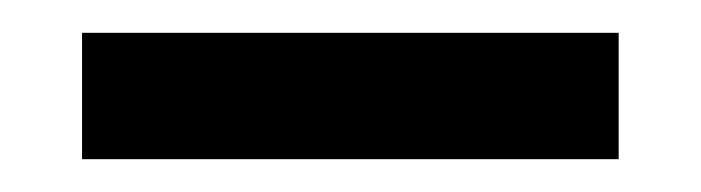

<svg xmlns="http://www.w3.org/2000/svg" viewBox="-20 -286 427 117"><path d="M30 -189V-266H357V-189Z"/></svg>

Font: Teachers Medium
Style: Regular
Weight: 500
Designer: Alfredo Marco Pradil, Chank Diesel
Version: Version 1.001